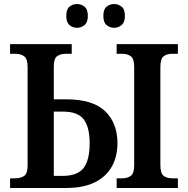

<svg xmlns="http://www.w3.org/2000/svg" viewBox="-20 -933 933 953"><path d="M547 -795Q525 -795 509 -808.5Q493 -822 493 -854Q493 -887 509 -900Q525 -913 547 -913Q567 -913 583.5 -900Q600 -887 600 -854Q600 -822 583.5 -808.5Q567 -795 547 -795ZM362 -795Q341 -795 325 -808.5Q309 -822 309 -854Q309 -887 325 -900Q341 -913 362 -913Q383 -913 399.5 -900Q416 -887 416 -854Q416 -822 399.5 -808.5Q383 -795 362 -795ZM30 0V-48H58Q82 -48 99.5 -59.5Q117 -71 117 -111V-600Q117 -642 99.5 -654Q82 -666 57 -666H30V-714H336V-666H306Q281 -666 264 -654.5Q247 -643 247 -602V-440H308Q441 -440 502 -381Q563 -322 563 -222Q563 -157 535.5 -107Q508 -57 451.5 -28.5Q395 0 308 0ZM247 -60H291Q365 -60 395 -99.5Q425 -139 425 -222Q425 -302 395.5 -340.5Q366 -379 293 -379H247ZM559 0V-48H587Q612 -48 629 -60Q646 -72 646 -114V-600Q646 -642 629 -654Q612 -666 587 -666H559V-714H863V-666H834Q809 -666 792.5 -654Q776 -642 776 -600V-114Q776 -72 792.5 -60Q809 -48 834 -48H863V0Z"/></svg>

Font: Noto Serif SemiCondensed SemiBold
Style: Regular
Weight: 600
Width: 4
Designer: Monotype Design Team
Foundry: Monotype Imaging Inc.
Version: Version 2.013; ttfautohint (v1.8.4.7-5d5b)